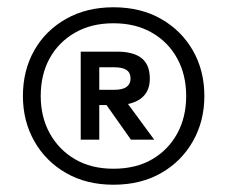

<svg xmlns="http://www.w3.org/2000/svg" viewBox="-20 -698 625 528"><path d="M292 -190Q218 -190 162 -222Q106 -254 74.5 -309.5Q43 -365 43 -434Q43 -504 74 -559Q105 -614 161.5 -646Q218 -678 292 -678Q367 -678 423 -646Q479 -614 510.5 -559Q542 -504 542 -434Q542 -365 510.5 -309.5Q479 -254 423 -222Q367 -190 292 -190ZM292 -234Q354 -234 398.5 -260Q443 -286 467.5 -331Q492 -376 492 -434Q492 -492 467.5 -537Q443 -582 398 -608Q353 -634 292 -634Q231 -634 186 -608Q141 -582 116.5 -537.5Q92 -493 92 -434Q92 -376 117 -331Q142 -286 186.5 -260Q231 -234 292 -234ZM202 -314V-556H301Q347 -556 369.5 -538Q392 -520 392 -482Q392 -453 376.5 -435.5Q361 -418 332 -412L404 -314H340L273 -409H253V-314ZM253 -451H294Q317 -451 328 -459Q339 -467 339 -482Q339 -498 328 -505.5Q317 -513 294 -513H253Z"/></svg>

Font: Gantari SemiBold
Style: Regular
Weight: 600
Designer: Anugrah Pasau
Foundry: Lafontype
Version: Version 1.000; ttfautohint (v1.8.3)